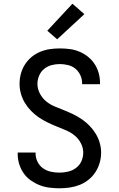

<svg xmlns="http://www.w3.org/2000/svg" viewBox="-20 -1003 640 1031"><path d="M299 8Q272 8 244.5 4.5Q217 1 192 -9Q167 -19 144.5 -35Q122 -51 106.5 -73.5Q91 -96 83 -122.5Q75 -149 75 -176V-184H171V-179Q171 -156 181.5 -134.5Q192 -113 211 -99.5Q230 -86 253 -81Q276 -76 299 -76Q323 -76 346 -81.5Q369 -87 388 -101Q407 -115 417 -137Q427 -159 427 -183Q427 -210 414 -234.5Q401 -259 380 -276Q359 -293 334 -303.5Q309 -314 284 -324Q259 -334 234.5 -346Q210 -358 188 -373Q166 -388 147 -407.5Q128 -427 114 -450Q100 -473 92.5 -499.5Q85 -526 85 -553Q85 -580 92 -606.5Q99 -633 113.5 -656Q128 -679 149 -696.5Q170 -714 195 -724.5Q220 -735 247 -739Q274 -743 301 -743Q328 -743 354.5 -739.5Q381 -736 405.5 -726Q430 -716 451.5 -699Q473 -682 487.5 -660Q502 -638 509.5 -612Q517 -586 517 -559V-551H421V-556Q421 -578 411.5 -599Q402 -620 385 -634Q368 -648 345.5 -653.5Q323 -659 301 -659Q278 -659 256 -653Q234 -647 216.5 -632.5Q199 -618 190 -596.5Q181 -575 181 -553Q181 -526 194 -501Q207 -476 227.5 -459Q248 -442 273.5 -431.5Q299 -421 324 -411Q349 -401 373 -389.5Q397 -378 419.5 -362.5Q442 -347 461 -327.5Q480 -308 494 -285Q508 -262 515.5 -236Q523 -210 523 -183Q523 -155 515 -128Q507 -101 492 -78Q477 -55 455 -37.5Q433 -20 407.5 -10Q382 0 354.5 4Q327 8 299 8ZM287 -792 234 -838 369 -983 433 -927Z"/></svg>

Font: Iosevka Fixed Curly Md Ex
Style: Regular
Weight: 500
Width: 7
Monospace: yes
Designer: Belleve Invis
Foundry: Belleve Invis
Version: Version 30.1.2